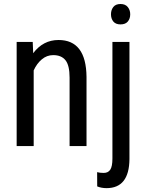

<svg xmlns="http://www.w3.org/2000/svg" viewBox="-20 -741 748 974"><path d="M146 -528.3H64.5V0H150.9V-383.8C161.3 -406.9 175 -425.6 192.1 -439.9C209.2 -454.3 228.5 -461.4 250 -461.4C277.7 -461.4 298.4 -452.7 312.3 -435.3C326.1 -417.9 333 -388.5 333 -347.2V0H418.9V-351.1C417.6 -475.7 370.3 -538.1 276.9 -538.1C224.8 -538.1 182 -515.8 148.4 -471.2ZM636.7 -528.3H550.3V63C550.3 90 546.6 109 539.3 119.9C532 130.8 521 136.2 506.3 136.2C492.7 136.2 481.4 134.9 472.7 132.3L473.1 204.6C487.1 210.4 502.9 213.4 520.5 213.4C597 213.4 635.7 164.4 636.7 66.4ZM640.6 -668.5C640.6 -682.8 636.5 -695.1 628.2 -705.3C619.9 -715.6 607.6 -720.7 591.3 -720.7C575 -720.7 562.9 -715.7 554.9 -705.6C547 -695.5 543 -683.1 543 -668.5C543 -653.8 547 -641.6 554.9 -631.8C562.9 -622.1 575 -617.2 591.3 -617.2C607.9 -617.2 620.3 -622.1 628.4 -631.8C636.6 -641.6 640.6 -653.8 640.6 -668.5Z"/></svg>

Font: Roboto Condensed
Style: Regular
Weight: 400
Designer: Google
Version: Version 2.134; 2016